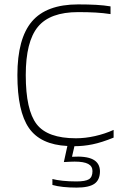

<svg xmlns="http://www.w3.org/2000/svg" viewBox="-20 -657 571 872"><path d="M434 120Q434 160 409 177.5Q384 195 328 195Q295 195 267 192Q239 189 218 183V156Q237 161 265 164Q293 167 327 167Q368 167 384 157Q400 147 400 120Q400 98 380.5 87.5Q361 77 319 77Q310 77 299.5 77.5Q289 78 270 79L286 6Q164 0 111.5 -75.5Q59 -151 59 -316Q59 -482 125 -559.5Q191 -637 335 -637Q381 -637 417 -635Q453 -633 482 -628V-593Q449 -598 414.5 -600Q380 -602 335 -602Q207 -602 152 -535Q97 -468 97 -316Q97 -157 146.5 -93Q196 -29 325 -29Q367 -29 411.5 -39Q456 -49 496 -67V-32Q442 -10 400.5 -1.5Q359 7 318 7L307 55Q371 51 402 67Q433 83 434 120Z"/></svg>

Font: Blinker ExtraLight
Style: Regular
Weight: 200
Designer: Juergen Huber
Foundry: supertype
Version: Version 1.017;hotconv 1.0.117;makeotfexe 2.5.65602